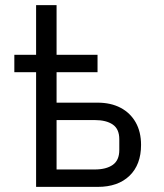

<svg xmlns="http://www.w3.org/2000/svg" viewBox="-20 -730 640 750"><path d="M121 -448H36V-516H121V-710H201V-516H361V-448H201V-329H361Q413 -329 451 -309Q489 -289 510 -252Q531 -215 531 -164Q531 -87 486 -43.5Q441 0 362 0H121ZM350 -68Q395 -68 420.5 -86Q446 -104 446 -144V-186Q446 -226 420.5 -243.5Q395 -261 350 -261H201V-68Z"/></svg>

Font: Lilex
Style: Regular
Weight: 400
Monospace: yes
Designer: Mike Abbink, Paul van der Laan, Pieter van Rosmalen, Mikhael Khrustik
Foundry: Mikhael Khrustik
Version: Version 2.510